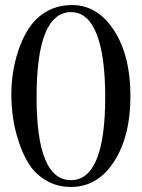

<svg xmlns="http://www.w3.org/2000/svg" viewBox="-20 -726 562 761"><path d="M261 15Q207 15 164 -10Q121 -35 96 -74Q71 -113 54.5 -163.5Q38 -214 31.5 -260Q25 -306 25 -351Q25 -443 52.5 -525Q80 -607 125 -651Q183 -706 265 -706Q367 -706 432 -605.5Q497 -505 497 -345Q497 -186 432 -85.5Q367 15 261 15ZM262 -678Q125 -678 125 -341Q125 -12 261 -12Q397 -12 397 -342Q397 -506 362.5 -592Q328 -678 262 -678Z"/></svg>

Font: MM Ethnic
Style: Regular
Weight: 400
Designer: Khon Soe Zaw Thu
Version: Version 1.00 July 18, 2016, initial release